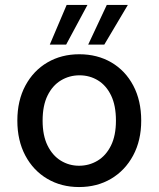

<svg xmlns="http://www.w3.org/2000/svg" viewBox="-20 -743 640 775"><path d="M299 12Q227 12 170.5 -21.5Q114 -55 82 -115.5Q50 -176 50 -256Q50 -337 82.5 -397.5Q115 -458 171.5 -491Q228 -524 300 -524Q373 -524 429.5 -491Q486 -458 518 -397.5Q550 -337 550 -256Q550 -176 517.5 -115.5Q485 -55 428.5 -21.5Q372 12 299 12ZM299 -74Q340 -74 374 -94.5Q408 -115 428 -155.5Q448 -196 448 -256Q448 -317 428.5 -357.5Q409 -398 375.5 -418.5Q342 -439 301 -439Q260 -439 226 -418.5Q192 -398 172 -357.5Q152 -317 152 -256Q152 -196 172 -155.5Q192 -115 225.5 -94.5Q259 -74 299 -74ZM336 -563 411 -723H496L401 -563ZM181 -563 249 -723H333L247 -563Z"/></svg>

Font: DM Sans 12pt Medium
Style: Regular
Weight: 500
Version: Version 4.004;gftools[0.9.30]